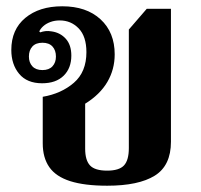

<svg xmlns="http://www.w3.org/2000/svg" viewBox="-20 -580 640 611"><path d="M321 11Q249 11 203.5 -3.5Q158 -18 137 -48Q116 -78 116 -124V-272Q175 -282 215 -316.5Q255 -351 255 -414Q255 -464 230.5 -489.5Q206 -515 170 -515Q154 -515 140.5 -510Q127 -505 118 -497Q109 -489 105 -480L108 -477Q116 -480 125 -481Q134 -482 145 -480Q172 -476 189.5 -456.5Q207 -437 207 -403Q207 -363 182.5 -339Q158 -315 114 -315Q66 -315 41 -345Q16 -375 16 -421Q16 -486 60.5 -523Q105 -560 178 -560Q255 -560 300 -518.5Q345 -477 345 -407Q345 -359 321.5 -319Q298 -279 251 -250V-107Q251 -70 266.5 -53.5Q282 -37 321 -37Q359 -37 374.5 -53.5Q390 -70 390 -109V-486L447 -552H524V-129Q524 -53 472.5 -21Q421 11 321 11ZM115 -357Q136 -357 147 -369Q158 -381 158 -400Q158 -420 147 -432Q136 -444 115 -444Q94 -444 83 -432Q72 -420 72 -400Q72 -381 83 -369Q94 -357 115 -357Z"/></svg>

Font: Noto Serif Thai
Style: Regular
Weight: 400
Designer: Monotype Design Team
Foundry: Monotype Imaging Inc.
Version: Version 2.001